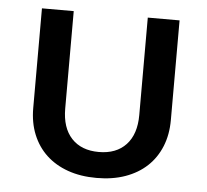

<svg xmlns="http://www.w3.org/2000/svg" viewBox="-45 -597 708 656"><g transform="rotate(5 309.0 -268.5)"><path d="M309 12Q254 12 210.5 -3.5Q167 -19 136.5 -47.5Q106 -76 89.5 -116.5Q73 -157 73 -207V-549H182V-215Q182 -149 215.5 -113Q249 -77 309 -77Q369 -77 402.5 -113Q436 -149 436 -215V-549H545V-207Q545 -157 528.5 -116.5Q512 -76 481.5 -47.5Q451 -19 407.5 -3.5Q364 12 309 12Z"/></g></svg>

Font: IBM-Poppins
Style: Poppins-Medium
Weight: 500
Designer: Mike Abbink, Paul van der Laan, Pieter van Rosmalen, Ben Mitchell, Mark Frömberg
Foundry: Bold Monday
Version: Version 1.1